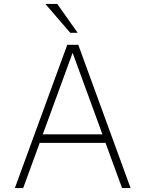

<svg xmlns="http://www.w3.org/2000/svg" viewBox="-20 -949 734 969"><path d="M55 0 319.5 -723H375L639 0H596L512.5 -228H180.5L97 0ZM196 -271H497L346.5 -682.5ZM334.5 -783.5 209 -929H269L372 -783.5Z"/></svg>

Font: Public Sans Thin Thin
Style: Regular
Weight: 250
Version: Version 2.001